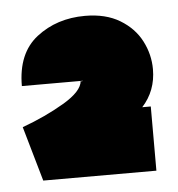

<svg xmlns="http://www.w3.org/2000/svg" viewBox="-37 -797 396 426"><g transform="rotate(-5 161.5 -584.0)"><path d="M276 -549H295V-406H43L8 -528Q60 -547 101.5 -571.5Q143 -596 145 -619H14Q14 -692 59 -727Q104 -762 167 -762Q213 -762 244.5 -743Q276 -724 291.5 -694Q307 -664 307 -631Q307 -583 276 -549ZM145 -619Q147 -617 150 -619Z"/></g></svg>

Font: Ysabeau Black
Style: Regular
Weight: 900
Designer: Christian Thalmann (Catharsis Fonts)
Version: Version 0.003